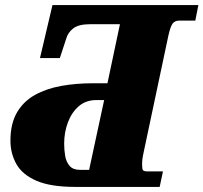

<svg xmlns="http://www.w3.org/2000/svg" viewBox="-20 -734 799 754"><path d="M275 0Q179 0 123.5 -24Q68 -48 44.5 -89.5Q21 -131 21 -182Q21 -248 46.5 -292Q72 -336 117 -361Q162 -386 220 -396.5Q278 -407 344 -407H402L451 -639H335Q288 -639 267 -622Q246 -605 240 -582L215 -506H137L186 -714H759L747 -653H683Q667 -653 658 -641.5Q649 -630 641 -593L542 -126Q538 -106 538 -92Q538 -79 539.5 -70Q541 -61 557 -61H620L607 0ZM293 -67H330L389 -341H358Q317 -341 289 -316.5Q261 -292 246.5 -253Q232 -214 232 -170Q232 -145 236 -121.5Q240 -98 253.5 -82.5Q267 -67 293 -67Z"/></svg>

Font: Noto Serif Black
Style: Italic
Weight: 900
Italic angle: -12°
Designer: Monotype Design Team
Foundry: Monotype Imaging Inc.
Version: Version 2.013